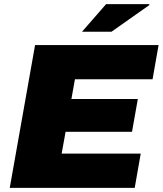

<svg xmlns="http://www.w3.org/2000/svg" viewBox="-20 -905 784 925"><path d="M27 0 149 -688H744L715 -523H341L324 -428H644L616 -270H296L277 -165H658L629 0ZM375 -752 491 -885H699L700 -881L517 -752Z"/></svg>

Font: Archivo SemiBold Black
Style: Italic
Weight: 900
Italic angle: -10°
Version: Version 2.001